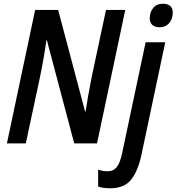

<svg xmlns="http://www.w3.org/2000/svg" viewBox="-20 -767 944 1027"><path d="M168 -714H291L435 -171H438Q448 -240 470 -353L547 -714H650L499 0H377L231 -551H228Q216 -462 194 -355L118 0H17ZM781 -669Q781 -702 799.5 -724.5Q818 -747 852 -747Q877 -747 890.5 -735Q904 -723 904 -700Q904 -665 884.5 -643Q865 -621 834 -621Q809 -621 795 -633.5Q781 -646 781 -669ZM505 231V140Q528 149 556 149Q587 149 605 126Q623 103 634 49L759 -541H864L737 59Q718 149 681 194.5Q644 240 570 240Q532 240 505 231Z"/></svg>

Font: Noto Sans UI NarrowMedium
Style: Italic
Weight: 500
Width: 4
Italic angle: -12°
Designer: Monotype Design Team
Foundry: Monotype Imaging Inc.
Version: Version 1.001